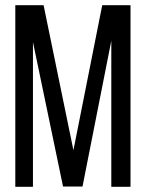

<svg xmlns="http://www.w3.org/2000/svg" viewBox="-20 -720 563 740"><path d="M298 -1H223L107 -558V0H39V-700H148L263 -141L374 -700H483V0H409V-563Z"/></svg>

Font: Adderley Regular
Style: Regular
Weight: 400
Designer: gorohovskiy
Version: Version 1.003 November 13, 2017